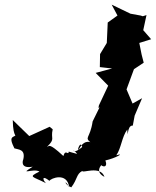

<svg xmlns="http://www.w3.org/2000/svg" viewBox="-20 -761 671 827"><path d="M276 -108C275 -89 262 -121 253 -89C185 -152 192 -128 183 -129C220 -165 197 -161 207 -204L194 -215L106 -175L35 -244C36 -160 58 -184 37 -172C22 -165 31 -145 42 -122C60 -116 91 -119 80 -73C81 -77 61 -32 121 -43C57 -3 124 -38 150 -22C99 3 120 -2 178 28C162 12 161 -8 193 18C198 7 269 -21 278 45C256 6 256 34 287 46C315 9 308 -11 335 -25C330 -12 413 -51 430 1C371 -30 447 -67 410 -56C421 -39 446 -38 434 -70C477 -79 521 -105 481 -92C503 -125 504 -169 528 -203C533 -148 524 -223 552 -220L560 -263L592 -338L551 -315L525 -376L557 -463L599 -491L590 -526L580 -576L631 -592L597 -631L611 -696L595 -691L586 -694L542 -702L461 -741L486 -694L444 -664L440 -576L411 -528L410 -472L463 -466L392 -447L446 -392L406 -307L404 -296L409 -299L379 -238C368 -163 341 -171 372 -146C378 -145 346 -167 321 -120C308 -101 326 -161 334 -128C288 -87 289 -132 312 -98Z"/></svg>

Font: Asimov Aggro
Style: It
Weight: 500
Designer: Google
Version: Version 2.000980; 2014